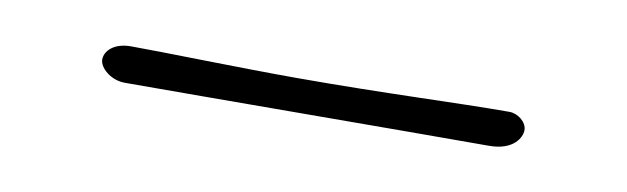

<svg xmlns="http://www.w3.org/2000/svg" viewBox="-22 -25 526 161"><g transform="rotate(10 240.5 56.0)"><path d="M405 40C360 40 302 43 225 43C177 43 110 41 83 41C68 41 61 49 61 56C61 63 71 72 83 72C149 72 319 71 393 71C414 71 420 59 420 53C420 46 412 40 405 40Z"/></g></svg>

Font: Life Savers
Style: Regular
Weight: 400
Designer: Pablo Impallari, Rodrigo Fuenzalida, Brenda Gallo
Foundry: Pablo Impallari, Rodrigo Fuenzalida, Brenda Gallo
Version: Version 3.000